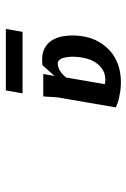

<svg xmlns="http://www.w3.org/2000/svg" viewBox="98 -896 454 690"><g transform="rotate(90 325.0 -551.0)"><path d="M94.5 -405 84 -345H305L315.5 -405ZM282.5 -700.5 258.5 -561.5Q253.5 -555.5 250 -552Q244 -546 238 -542Q231 -537 224 -534.5Q216 -531.5 207.5 -531.5Q201 -531.5 195.5 -537.5Q189.5 -544.5 187.5 -554Q185 -563.5 184 -578Q183.5 -589.5 185 -607Q187.5 -628 193 -644Q199 -661 209.5 -674Q219 -686 234 -695Q248 -702.5 267 -702.5Q270.5 -702.5 273.5 -702Q277 -701 282.5 -700.5ZM193.5 -475.5Q200.5 -475 207 -476Q208.5 -476 211 -476.2Q213.5 -476.5 214.5 -477L253 -520L246 -479.5H326.5L330 -531.5L366 -740Q349.5 -748 336 -751Q328 -753 306.5 -756.5Q292.5 -758.5 275.5 -758.5Q251 -758.5 228 -753Q207 -748 188.5 -737.5Q171 -728 157 -714Q143 -700 133.5 -684.5Q123.5 -668.5 117.5 -651Q112 -634 109.5 -615Q107 -596 107.5 -582Q107.5 -565 110.5 -549.5Q113 -534 119.5 -521Q125.5 -507.5 135.5 -497.5Q145.5 -487.5 160 -481.5Q174 -475.5 193.5 -475.5Z"/></g></svg>

Font: B612
Style: Regular
Weight: 700
Italic angle: -10°
Designer: Nicolas Chauveau, Thomas Paillot, Jonathan Favre-Lamarine, Jean-Luc Vinot
Foundry: AIRBUS
Version: Version 1.008